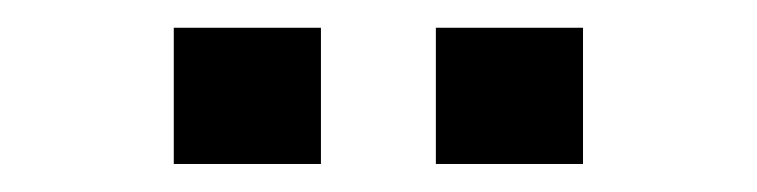

<svg xmlns="http://www.w3.org/2000/svg" viewBox="-20 -699 540 137"><path d="M104 -582V-679.2H209V-582ZM291 -582V-679.2H396V-582Z"/></svg>

Font: TASA Orbiter Text Medium
Style: Regular
Weight: 500
Designer: Weizhong Zhang
Version: Version 1.000;Glyphs 3.1.2 (3151)